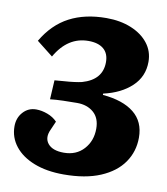

<svg xmlns="http://www.w3.org/2000/svg" viewBox="-82 -784 756 868"><g transform="rotate(10 296.0 -350.0)"><path d="M49 -560Q96 -640 167.5 -677.5Q239 -715 337 -715Q401 -715 451 -694.5Q501 -674 529.5 -637.5Q558 -601 558 -553Q558 -485 509.5 -439.5Q461 -394 381 -376V-370Q474 -362 524.5 -321.5Q575 -281 575 -208Q575 -144 540 -93.5Q505 -43 436.5 -14Q368 15 268 15Q190 15 132.5 -7.5Q75 -30 43.5 -70Q12 -110 12 -161Q12 -200 36 -226.5Q60 -253 96 -253Q121 -253 148 -243Q175 -233 193 -214L176 -175Q157 -135 178.5 -108.5Q200 -82 252 -82Q309 -82 343.5 -120Q378 -158 378 -214Q378 -263 348.5 -288.5Q319 -314 273 -314Q242 -314 208.5 -313Q175 -312 149 -309L154 -397Q172 -399 196.5 -400.5Q221 -402 243.5 -405Q266 -408 278 -411Q369 -437 369 -518Q369 -558 344.5 -578.5Q320 -599 275 -599Q180 -599 124 -501Z"/></g></svg>

Font: Literata 12pt ExtraBold
Style: Italic
Weight: 800
Italic angle: -2°
Designer: Latin by Veronika Burian and Jose Scaglione. Greek by Irene Vlachou. Cyrillic by Vera Evstafieva
Foundry: TypeTogether
Version: Version 3.002